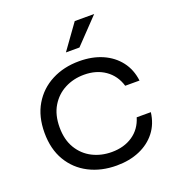

<svg xmlns="http://www.w3.org/2000/svg" viewBox="-158 -1024 1067 1161"><g transform="rotate(-20 375.0 -443.0)"><path d="M698 -222Q689 -149 648.5 -97Q608 -45 543 -17Q478 11 395 11Q296 11 218 -29Q140 -69 95.5 -144Q51 -219 51 -324Q51 -429 95.5 -504Q140 -579 218 -619.5Q296 -660 395 -660Q479 -660 544 -631.5Q609 -603 649.5 -550.5Q690 -498 699 -425H607Q586 -495 530 -534Q474 -573 395 -573Q327 -573 271 -544Q215 -515 181.5 -459.5Q148 -404 148 -324Q148 -244 181.5 -188.5Q215 -133 271 -104.5Q327 -76 395 -76Q474 -76 530 -114Q586 -152 607 -222ZM339 -737 454 -897H579L426 -737Z"/></g></svg>

Font: Syne Medium
Style: Regular
Weight: 500
Designer: Lucas Descroix
Foundry: Bonjour Monde
Version: Version 2.200; ttfautohint (v1.8.4)